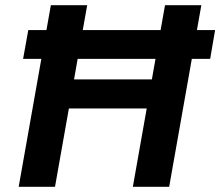

<svg xmlns="http://www.w3.org/2000/svg" viewBox="-20 -720 849 740"><path d="M69 -493 89 -604H809L790 -493ZM492 0 616 -700H756L632 0ZM52 0 176 -700H316L192 0ZM226 -302 246 -414H589L569 -302Z"/></svg>

Font: DM Sans 12pt ExtraBold
Style: Italic
Weight: 800
Italic angle: -10°
Version: Version 4.004;gftools[0.9.30]